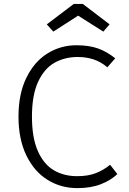

<svg xmlns="http://www.w3.org/2000/svg" viewBox="-20 -944 655 974"><path d="M564.6 -648.2 524.6 -602.6Q491.3 -630.8 454.1 -642.8Q416.9 -654.9 374.4 -654.9Q308.2 -654.9 256.2 -625.4Q204.1 -595.9 173.1 -528.5Q142.1 -461 142.1 -352.3Q142.1 -245.6 171.8 -178.2Q201.5 -110.8 252.8 -80.5Q304.1 -50.3 371.3 -50.3Q427.2 -50.3 466.7 -65.9Q506.2 -81.5 538.5 -108.2L575.4 -61Q542.1 -29.2 491.5 -9.5Q441 10.3 372.3 10.3Q288.2 10.3 220.5 -32.1Q152.8 -74.4 113.3 -156.4Q73.8 -238.5 73.8 -352.3Q73.8 -467.2 113.6 -549Q153.3 -630.8 220.3 -672.6Q287.2 -714.4 367.2 -714.4Q431.3 -714.4 476.4 -698.5Q521.5 -682.6 564.6 -648.2ZM354.4 -924.1H400L535.9 -820.5L504.1 -783.6L376.4 -864.6L250.3 -783.6L217.4 -820.5Z"/></svg>

Font: Fira Code Fixed Light
Style: Regular
Weight: 300
Monospace: yes
Designer: Carrois Corporate, Edenspiekermann AG, Nikita Prokopov
Foundry: Carrois Corporate, Edenspiekermann AG, Nikita Prokopov
Version: Version 5.002